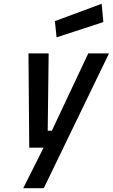

<svg xmlns="http://www.w3.org/2000/svg" viewBox="-20 -783 598 1018"><path d="M131 -500H238L233 -90H255L448 -500H558L212 215H103L211 0H135ZM280 -585 271 -671 519 -763 528 -666Z"/></svg>

Font: Titillium Web
Style: SemiBold Italic
Weight: 600
Italic angle: -13°
Version: Version 1.001;PS 57.000;hotconv 1.0.70;makeotf.lib2.5.55311